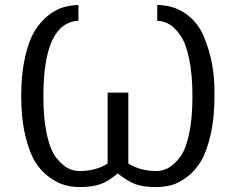

<svg xmlns="http://www.w3.org/2000/svg" viewBox="-20 -736 956 778"><path d="M65.9 -347.2Q65.9 -435.1 81.1 -502.4Q96.2 -569.8 119.6 -608.9Q143.1 -647.9 175 -673.1Q207 -698.2 236.6 -706.5Q266.1 -714.8 297.9 -715.8V-651.9Q155.8 -645 155.8 -345.2Q155.8 -254.4 169.9 -190.7Q184.1 -127 208 -96.9Q231.9 -66.9 254.4 -54.9Q276.9 -43 303.2 -43Q368.2 -43 416 -73.2V-360.8H500V-73.2Q547.9 -43.5 611.8 -43H613.8Q638.7 -43 661.9 -55.4Q685.1 -67.9 708.5 -97.9Q731.9 -127.9 745.8 -191.4Q759.8 -254.9 759.8 -345Q759.8 -435.1 746.3 -498.5Q732.9 -562 710.4 -593.5Q688 -625 665.5 -637.9Q643.1 -650.9 617.2 -651.9V-715.8Q685.1 -714.8 733.6 -679.9Q782.2 -645 805.7 -588.6Q829.1 -532.2 839.1 -477.5Q849.1 -422.9 849.1 -363.8V-347.2Q849.1 -257.3 833 -188.2Q816.9 -119.1 793 -80.6Q769 -42 736.1 -17.6Q703.1 6.8 673.6 14.4Q644 22 611.8 22Q561 22 529.5 10.5Q498 -1 457 -33.2Q418.9 -1 386 10.5Q353 22 304.2 22Q272 22 242.4 13.9Q212.9 5.9 179.4 -18.1Q146 -42 122.1 -81.1Q98.1 -120.1 82 -188.7Q65.9 -257.3 65.9 -347.2Z"/></svg>

Font: CMU Sans Serif
Style: Medium
Weight: 500
Version: Version 0.7.0